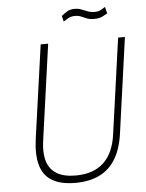

<svg xmlns="http://www.w3.org/2000/svg" viewBox="-60 -940 758 998"><g transform="rotate(-5 319.0 -441.0)"><path d="M292.5 10Q217 10 172 -16.8Q127 -43.5 111.2 -98.8Q95.5 -154 107.5 -239L175.5 -723H214.5L144.5 -222Q135.5 -159 149 -115.8Q162.5 -72.5 199.5 -50.2Q236.5 -28 297.5 -28Q390 -28 443 -77Q496 -126 509.5 -222L579.5 -723H615L545.5 -224Q534.5 -145.5 503 -93.5Q471.5 -41.5 419 -15.8Q366.5 10 292.5 10ZM305 -830.5 298 -860.5Q314 -874 329.8 -882.8Q345.5 -891.5 367 -891.5Q386.5 -891.5 402.2 -885.2Q418 -879 434 -872.8Q450 -866.5 470 -866.5Q487.5 -866.5 499.2 -872.2Q511 -878 525 -887.5L534 -853.5Q523.5 -847 507.2 -838.8Q491 -830.5 464 -830.5Q441 -830.5 426.2 -836.5Q411.5 -842.5 398 -848.5Q384.5 -854.5 366 -854.5Q343.5 -854.5 330 -846Q316.5 -837.5 305 -830.5Z"/></g></svg>

Font: Public Sans Thin
Style: Italic
Weight: 100
Italic angle: -8°
Designer: The Public Sans project authors (U.S. Web Design System). Libre Franklin designed by Pablo Impallari and Rodrigo Fuenzal
Version: Version 2.000